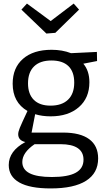

<svg xmlns="http://www.w3.org/2000/svg" viewBox="-20 -817 600 1076"><path d="M333 -74Q430 -74 480 -37Q530 0 530 71Q530 153 462.5 196Q395 239 264 239Q147 239 88 205.5Q29 172 29 108Q29 29 122 -21Q82 -30 82 -65Q82 -78 91 -100.5Q100 -123 134 -195Q51 -243 51 -348Q51 -437 109 -487.5Q167 -538 269 -538Q329 -538 378 -519L523 -526L524 -475L447 -460Q481 -420 481 -356Q481 -268 422 -216.5Q363 -165 264 -165Q216 -165 177 -177L157 -74ZM137 -350Q137 -290 169.5 -257.5Q202 -225 263 -225Q327 -225 361.5 -258.5Q396 -292 396 -354Q396 -415 363.5 -446.5Q331 -478 268 -478Q205 -478 171 -445Q137 -412 137 -350ZM448 78Q448 35 415.5 13Q383 -9 319 -9H174Q105 38 105 91Q105 133 146 154Q187 175 271 175Q361 175 404.5 151Q448 127 448 78ZM264 -699 393 -797 423 -763 290 -633 240 -629 100 -763 131 -797Z"/></svg>

Font: Bitter Pro
Style: Regular
Weight: 400
Designer: Sol Matas, and Bitter project Authors
Foundry: Sol Matas
Version: Version 1.010